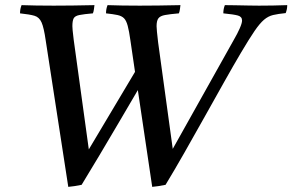

<svg xmlns="http://www.w3.org/2000/svg" viewBox="-20 -721 1139 748"><path d="M326 -139 506 -441 488 -564Q483 -600 477.5 -620.5Q472 -641 463 -650Q454 -659 437.5 -662.5Q421 -666 393 -669Q393 -686 399 -701Q423 -700 457 -699.5Q491 -699 524 -699Q553 -699 598 -699.5Q643 -700 683 -701Q682 -694 681 -685.5Q680 -677 677 -669Q642 -666 623 -662.5Q604 -659 597 -649.5Q590 -640 590 -619Q590 -614 591.5 -597Q593 -580 596 -556L653 -141L891 -566Q905 -590 914 -610.5Q923 -631 923 -641Q923 -656 907 -660.5Q891 -665 850 -669Q850 -686 856 -701Q870 -701 896 -700.5Q922 -700 948 -699.5Q974 -699 989 -699Q1018 -699 1043.5 -699.5Q1069 -700 1099 -701Q1099 -685 1093 -670Q1063 -667 1044 -662.5Q1025 -658 1008.5 -644Q992 -630 971.5 -600Q951 -570 919 -516Q890 -467 853.5 -402Q817 -337 777 -265.5Q737 -194 698 -125.5Q659 -57 625 -1Q611 2 597.5 4Q584 6 573 7L517 -370Q481 -309 442.5 -243Q404 -177 366.5 -114.5Q329 -52 298 -1Q284 2 270.5 4Q257 6 246 7L158 -564Q151 -613 142 -633.5Q133 -654 114.5 -659.5Q96 -665 58 -669Q58 -686 64 -701Q88 -700 122 -699.5Q156 -699 189 -699Q218 -699 263 -699.5Q308 -700 348 -701Q347 -694 346 -685.5Q345 -677 342 -669Q307 -666 289.5 -662.5Q272 -659 267 -649.5Q262 -640 262 -619Q262 -614 263 -602.5Q264 -591 267 -567Z"/></svg>

Font: Tiro Devanagari Sanskrit
Style: Italic
Weight: 400
Italic angle: -11°
Designer: Devanagari: John Hudson & Fiona Ross, assisted by Paul Hanslow. Latin: John Hudson with Paul Hanslow, assisted by Kaja S
Foundry: Tiro Typeworks Ltd.
Version: Version 1.52